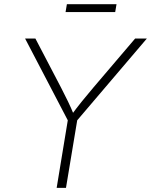

<svg xmlns="http://www.w3.org/2000/svg" viewBox="-20 -915 735 935"><path d="M255.9 0 310.1 -329.1 102.1 -727.5H152.3L277.8 -487.3Q295.4 -453.1 311.3 -420.4Q327.1 -387.7 342.3 -350.1H324.2Q352.1 -388.2 378.7 -421.1Q405.3 -454.1 433.6 -487.3L638.2 -727.5H695.3L356 -329.1L301.3 0ZM547.4 -894.5 541 -856.4H299.3L305.7 -894.5Z"/></svg>

Font: Inter 17pt ExtraLight
Style: Italic
Weight: 250
Italic angle: -9.3988°
Version: Version 4.001;git-66647c0bb